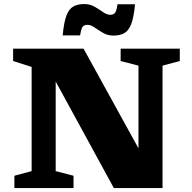

<svg xmlns="http://www.w3.org/2000/svg" viewBox="-20 -954 972 974"><path d="M140.5 -86V-614.5L46.5 -644.5V-707H404L682.5 -201.5V-621L592 -644.5V-707H892V-644.5L804.5 -621V0H557.5L262.5 -540.5V-86L353 -62.5V0H53V-62.5ZM665 -932.5Q659 -866.5 645.8 -832.2Q632.5 -798 610.5 -785.8Q588.5 -773.5 555.5 -773.5Q526.5 -773.5 503.2 -787Q480 -800.5 460.5 -814.2Q441 -828 423.5 -828Q406.5 -828 399 -817.8Q391.5 -807.5 386.5 -774.5H298Q304 -840.5 317 -874.8Q330 -909 352.2 -921.2Q374.5 -933.5 407.5 -933.5Q436.5 -933.5 459.8 -920Q483 -906.5 502.5 -892.8Q522 -879 539.5 -879Q556 -879 563.8 -889.2Q571.5 -899.5 576 -932.5Z"/></svg>

Font: Newsreader 6pt
Style: Bold
Weight: 700
Designer: Hugues Gentile
Foundry: Production Type
Version: Version 1.003; ttfautohint (v1.8.3)